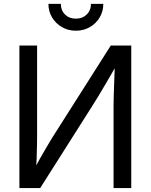

<svg xmlns="http://www.w3.org/2000/svg" viewBox="-20 -960 769 980"><path d="M649.9 0H559.6V-418.9Q559.6 -438 560.5 -470.9Q561.5 -503.9 563.2 -549.1Q564.9 -594.2 566.9 -649.9L580.1 -636.7Q548.8 -582.5 524.9 -541.5Q501 -500.5 482.7 -470.2Q464.4 -439.9 450.2 -418L185.1 0H79.1V-727.5H169.4V-268.1Q169.4 -250 168.9 -218.3Q168.5 -186.5 167 -150.1Q165.5 -113.8 162.6 -81.1L152.3 -90.8Q169.4 -124.5 187.3 -156.5Q205.1 -188.5 221.2 -214.8Q237.3 -241.2 247.1 -257.8L545.4 -727.5H649.9ZM367.2 -803.2Q328.1 -803.2 296.4 -821.5Q264.6 -839.8 245.8 -871.1Q227.1 -902.3 227.1 -940.4H290.5Q290.5 -907.2 312 -886Q333.5 -864.7 367.2 -864.7Q400.9 -864.7 422.6 -886Q444.3 -907.2 444.3 -940.4H507.3Q507.3 -902.3 488.8 -871.1Q470.2 -839.8 438.5 -821.5Q406.7 -803.2 367.2 -803.2Z"/></svg>

Font: Inter 24pt
Style: Regular
Weight: 400
Designer: Rasmus Andersson
Foundry: rsms
Version: Version 4.001;git-66647c0bb